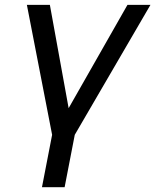

<svg xmlns="http://www.w3.org/2000/svg" viewBox="-20 -567 643 795"><path d="M153.8 208H247.6L289.6 -8.8L603 -546.9H507.8L264.2 -119.1L186.5 -546.9H91.3L195.8 -8.8Z"/></svg>

Font: Hack
Style: Oblique
Weight: 400
Italic angle: -12°
Monospace: yes
Designer: Christopher Simpkins
Foundry: Christopher Simpkins
Version: Version 2.010